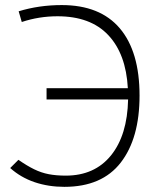

<svg xmlns="http://www.w3.org/2000/svg" viewBox="-20 -723 626 753"><path d="M232.4 9.8Q169.9 9.8 115.7 -8.5Q61.5 -26.9 20 -64L52.2 -96.2Q85.9 -72.8 114 -59.1Q142.1 -45.4 171.4 -39.8Q200.7 -34.2 237.8 -34.2Q351.1 -34.2 415.3 -113.5Q479.5 -192.9 482.4 -333H162.6V-377H481.4Q474.1 -511.7 404.5 -585.4Q335 -659.2 205.6 -659.2Q132.8 -659.2 65.4 -636.7L53.2 -678.7Q132.8 -703.1 222.2 -703.1Q372.6 -703.1 450 -611.8Q527.3 -520.5 527.3 -348.1Q527.3 -180.7 453.6 -85.4Q379.9 9.8 232.4 9.8Z"/></svg>

Font: Caskaydia Cove ExtraLight
Style: Regular
Weight: 200
Monospace: yes
Designer: Aaron Bell
Foundry: Saja Typeworks
Version: Version 4.300; ttfautohint (v1.8.3)